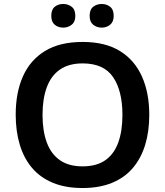

<svg xmlns="http://www.w3.org/2000/svg" viewBox="-20 -936 830 966"><path d="M731 -358Q731 -275 710.5 -207.5Q690 -140 648.5 -91Q607 -42 543.5 -16Q480 10 395 10Q309 10 245.5 -16.5Q182 -43 141 -91.5Q100 -140 79.5 -208Q59 -276 59 -359Q59 -470 95.5 -552Q132 -634 206.5 -679.5Q281 -725 396 -725Q509 -725 583 -679.5Q657 -634 694 -551.5Q731 -469 731 -358ZM194 -358Q194 -277 215.5 -219Q237 -161 281.5 -130Q326 -99 395 -99Q466 -99 510 -130Q554 -161 575 -219Q596 -277 596 -358Q596 -479 549 -548Q502 -617 396 -617Q326 -617 281.5 -586Q237 -555 215.5 -497Q194 -439 194 -358ZM238 -856Q238 -888 255.5 -902Q273 -916 298 -916Q322 -916 340.5 -902Q359 -888 359 -856Q359 -826 340.5 -811.5Q322 -797 298 -797Q273 -797 255.5 -811.5Q238 -826 238 -856ZM431 -856Q431 -888 449 -902Q467 -916 492 -916Q516 -916 534 -902Q552 -888 552 -856Q552 -826 534 -811.5Q516 -797 492 -797Q467 -797 449 -811.5Q431 -826 431 -856Z"/></svg>

Font: Noto Sans Armenian SemiBold
Style: Regular
Weight: 600
Designer: Monotype Design Team
Foundry: Monotype Imaging Inc.
Version: Version 2.007